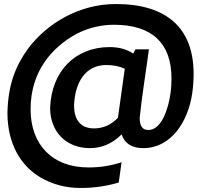

<svg xmlns="http://www.w3.org/2000/svg" viewBox="-20 -726 1016 954"><path d="M508 -403C543 -403 574 -397 600 -384L566 -141C533 -106 493 -88 447 -88C377 -88 348 -135 348 -202C352 -317 405 -403 508 -403ZM229 -190C229 -74 306 10 427 10C485 10 538 -12 584 -58C600 -12 636 10 692 10C831 10 915 -123 935 -262C940 -296 942 -329 942 -359C942 -584 811 -706 556 -706C371 -706 215 -609 122 -488C55 -396 20 -303 17 -165C17 -14 81 96 180 155C240 190 306 208 380 208C446 208 509 199 570 181L584 80C533 97 478 106 420 106C237 106 132 -10 132 -183C132 -371 237 -489 357 -556C416 -587 480 -603 547 -603C736 -603 832 -510 832 -338C832 -314 831 -288 827 -261C816 -183 782 -80 717 -80C688 -80 674 -100 674 -140C686 -257 705 -367 720 -481H653L642 -460C602 -486 561 -492 522 -492C355 -491 236 -374 229 -190Z"/></svg>

Font: Cantarell
Style: BoldOblique
Weight: 700
Italic angle: -8°
Designer: Dave Crossland
Version: Version 0.024